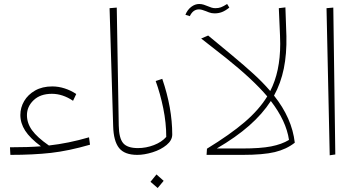

<svg xmlns="http://www.w3.org/2000/svg" viewBox="-20 -776 1789 962"><path d="M431 -51Q324 -20 235.5 -10Q147 0 32 0L30 -38Q123 -38 185 -43Q130 -84 106 -121.5Q82 -159 82 -200Q82 -237 101 -269.5Q120 -302 156 -322.5Q192 -343 242 -343Q273 -343 304 -333Q335 -323 362 -305L346 -271Q294 -306 240 -306Q182 -306 148.5 -274Q115 -242 115 -199Q115 -159 140.5 -123.5Q166 -88 225 -47Q323 -58 426 -88Z M529 -735 565 -738 575 -147Q576 -84 597 -59Q618 -34 671 -34L688 -17L668 0Q604 0 576.5 -34.5Q549 -69 547 -144Z M648 -18 671 -34Q712 -34 751 -49Q790 -64 813 -90Q813 -160 798 -233.5Q783 -307 760 -370L793 -381Q843 -235 843 -102Q843 -73 814.5 -49.5Q786 -26 744.5 -13Q703 0 668 0ZM734 135 764 98 800 130 770 166Z M1457 -61Q1415 -28 1357 -14Q1299 0 1194 0H1015L1017 -31Q1133 -102 1205.5 -164Q1278 -226 1319 -293Q1248 -377 1113 -485L988 -583L1023 -598L1139 -502Q1205 -447 1250.5 -405.5Q1296 -364 1334 -320Q1384 -417 1384 -556Q1384 -584 1383 -598L1377 -735L1410 -739L1415 -595Q1417 -506 1402 -432.5Q1387 -359 1353 -297Q1443 -184 1457 -61ZM1428 -75Q1414 -170 1337 -270Q1295 -205 1228.5 -146.5Q1162 -88 1066 -32H1192Q1285 -32 1338.5 -42.5Q1392 -53 1428 -75ZM909 -702Q919 -727 938 -741.5Q957 -756 978 -756Q990 -756 1001 -752.5Q1012 -749 1021 -745Q1030 -741 1039.5 -738Q1049 -735 1059 -735Q1075 -735 1087 -739.5Q1099 -744 1118 -756L1129 -738Q1109 -722 1092 -715.5Q1075 -709 1055 -709Q1040 -709 1027 -714Q1014 -719 1012 -720Q990 -729 977 -729Q947 -729 931 -695Z M1632 2 1616 -735 1650 -738 1660 -2Z"/></svg>

Font: FiraGO UltraLight
Style: Italic
Weight: 200
Italic angle: -8°
Designer: bBox Type GmbH
Foundry: bBox Type GmbH
Version: Version 1.001